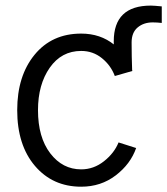

<svg xmlns="http://www.w3.org/2000/svg" viewBox="-20 -666 612 703"><path d="M43 0ZM398.4 -407.2Q396.5 -432.6 396.5 -514.6Q396.5 -645.5 532.2 -645.5Q543 -645.5 572.3 -642.6V-582Q554.7 -584 539.1 -584Q505.9 -584 483.9 -565.4Q461.9 -546.9 461.9 -510.7Q461.9 -460.9 463.9 -406.2ZM43 -262.7Q43 -387.7 106.4 -465.3Q169.9 -543 277.3 -543Q347.7 -543 397.9 -502.4Q448.2 -461.9 464.8 -406.2L400.4 -387.7Q385.7 -426.8 353 -453.1Q320.3 -479.5 277.3 -479.5Q205.1 -479.5 162.1 -418Q119.1 -356.4 119.1 -262.7Q119.1 -163.1 164.1 -104.5Q209 -45.9 277.3 -45.9Q323.2 -45.9 360.8 -75.7Q398.4 -105.5 414.1 -144.5L478.5 -124Q458 -65.4 403.8 -23.9Q349.6 17.6 277.3 17.6Q172.9 17.6 107.9 -58.6Q43 -134.8 43 -262.7Z"/></svg>

Font: Batunionen A1
Style: Regular
Weight: 400
Designer: HanYang I&C Co.,Ltd.
Foundry: HanYang I&C Co.,Ltd.
Version: Version 2.50; ttfautohint (v1.6)